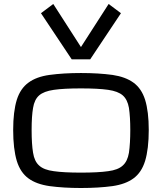

<svg xmlns="http://www.w3.org/2000/svg" viewBox="-20 -944 822 975"><path d="M391.1 10.7Q302.2 10.7 231 1Q164.1 -8.8 124.5 -38.1Q83.5 -67.9 65.4 -126.5Q46.9 -188 46.9 -284.2Q46.9 -377.4 65.4 -437.5Q83.5 -494.6 124.5 -524.4Q164.6 -554.2 231 -563.5Q302.2 -573.2 391.1 -573.2Q480.5 -573.2 551.8 -563.5Q617.2 -553.7 657.7 -524.4Q698.7 -494.6 716.8 -437.5Q735.4 -377.4 735.4 -284.2Q735.4 -188 716.8 -126.5Q698.7 -67.9 657.7 -38.1Q618.2 -8.8 551.8 1Q480.5 10.7 391.1 10.7ZM641.6 -284.2Q641.6 -349.6 634.8 -396Q627.4 -438.5 603.5 -459.5Q579.6 -480.5 529.3 -487.8Q478.5 -495.1 391.1 -495.1Q303.7 -495.1 253.4 -487.8Q202.6 -480.5 178.7 -459.5Q154.8 -438.5 147.9 -396Q140.6 -354 140.6 -284.2Q140.6 -211.9 147.9 -168.5Q154.8 -124.5 178.7 -103.5Q202.6 -81.1 253.4 -74.7Q303.7 -67.4 391.1 -67.4Q478.5 -67.4 529.3 -74.7Q579.6 -81.1 603.5 -103.5Q627.4 -124.5 634.8 -168.5Q641.6 -216.3 641.6 -284.2ZM188 -877 250.5 -923.8 391.1 -705.1 531.7 -923.8 594.2 -877 438 -642.6H344.2Z"/></svg>

Font: Michroma+
Style: Regular
Weight: 400
Designer: beogot
Foundry: beogot
Version: Version